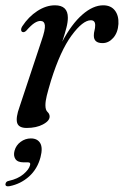

<svg xmlns="http://www.w3.org/2000/svg" viewBox="-38 -462 456 706"><path d="M46 -344Q40.5 -345 39.8 -351.2Q39 -357.5 44 -365.5Q67 -400.5 99.2 -421.5Q131.5 -442.5 164 -442.5Q211.5 -442.5 211.5 -397Q211.5 -380.5 206.2 -360Q201 -339.5 191 -309Q225.5 -374 264.8 -408.2Q304 -442.5 341.5 -442.5Q369.5 -442.5 384.2 -423.8Q399 -405 397.5 -374Q395.5 -342 378.5 -322.8Q361.5 -303.5 339 -303.5Q307 -303.5 307 -331Q307 -341 309.5 -350Q312 -359 312 -369.5Q312 -387.5 296 -387.5Q266.5 -387.5 225.2 -331.5Q184 -275.5 149.5 -165.5Q139 -130.5 134 -110.2Q129 -90 129 -75Q129 -57.5 136.8 -50.2Q144.5 -43 144.5 -33.5Q144.5 -17.5 120 -4.5Q95.5 8.5 60 8.5Q30.5 8.5 25 -10.5Q19.5 -29.5 34 -69.5L114.5 -312Q129 -353.5 127 -369.2Q125 -385 110.5 -385Q101 -385 89 -377.5Q77 -370 58 -348.5Q51 -342.5 46 -344ZM49 135Q26.5 135 18.5 122.5Q10.5 110 15.5 92Q21 72 38 59.5Q55 47 75.5 47Q99.5 47 109.8 64.2Q120 81.5 111 116Q99.5 159.5 68.8 187Q38 214.5 -2.5 222.5Q-18 225.5 -18 215.5Q-17 205 -5.5 203Q27 196 47.8 178.8Q68.5 161.5 72.5 145.5Q75.5 135 65.5 135Z"/></svg>

Font: Fraunces 144pt Soft
Style: Italic
Weight: 400
Italic angle: -16°
Version: Version 1.000;[b76b70a41]